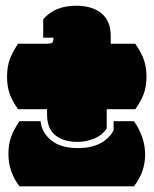

<svg xmlns="http://www.w3.org/2000/svg" viewBox="-20 -659 543 679"><path d="M381.8 -230.5H453.6Q493.2 -174.3 493.2 -112.3Q493.2 -50.3 453.6 0H48.8Q9.8 -51.8 9.8 -113.8Q9.8 -147.5 18.6 -173.1Q27.3 -198.7 48.8 -230.5H123.5Q127.4 -190.4 161.1 -162.8Q194.8 -135.3 255.4 -135.3Q346.2 -135.3 381.8 -197.8ZM249.5 -638.7Q306.6 -638.7 339.1 -611.6Q371.6 -584.5 371.6 -532.7V-504.4H458.5Q480.5 -471.7 489.3 -446.3Q498 -420.9 498 -387.5Q498 -354 488.5 -327.6Q479 -301.3 458.5 -272.9H357.4V-205.1Q341.8 -180.7 313 -168.9Q284.2 -157.2 254.9 -157.2Q205.1 -157.2 175.8 -180.7Q146.5 -204.1 146.5 -253.9Q146.5 -253.9 146.5 -272.9H43.9Q23.4 -300.8 14.2 -327.4Q4.9 -354 4.9 -387.5Q4.9 -420.9 13.9 -447Q22.9 -473.1 43.9 -504.4H146Q159.7 -504.4 164.3 -508.1Q168.9 -511.7 168.9 -521V-525.9H132.8V-590.8Q173.3 -638.7 249.5 -638.7Z"/></svg>

Font: Modak
Style: Regular
Weight: 400
Version: Version 1.036;PS Version 1.000;hotconv 1.0.79;makeotf.lib2.5